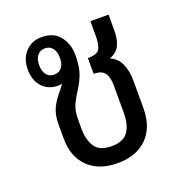

<svg xmlns="http://www.w3.org/2000/svg" viewBox="-108 -653 714 756"><g transform="rotate(-20 249.0 -274.5)"><path d="M260 10Q182 10 137 -33.5Q92 -77 92 -156V-214Q92 -252 104 -278Q116 -304 132 -323Q148 -342 160 -359Q152 -357 143 -357Q102 -357 77 -384.5Q52 -412 52 -458Q52 -502 78 -530.5Q104 -559 146 -559Q197 -559 222.5 -526Q248 -493 248 -448Q248 -398 236.5 -368Q225 -338 210 -315.5Q195 -293 183 -268Q171 -243 171 -204V-164Q171 -122 189.5 -91.5Q208 -61 260 -61Q310 -61 329.5 -90Q349 -119 349 -165V-283Q349 -317 336.5 -335Q324 -353 290 -353V-419Q332 -419 340.5 -438.5Q349 -458 349 -490V-552H425V-483Q425 -449 413.5 -424.5Q402 -400 373 -389V-387Q402 -374 415 -344Q428 -314 428 -273V-158Q428 -79 383 -34.5Q338 10 260 10ZM144 -403Q164 -403 175.5 -417.5Q187 -432 187 -458Q187 -483 175.5 -498Q164 -513 144 -513Q123 -513 111.5 -498Q100 -483 100 -458Q100 -433 111.5 -418Q123 -403 144 -403Z"/></g></svg>

Font: Noto Sans Thai Looped Condensed
Style: Regular
Weight: 400
Width: 3
Designer: Sasikarn Vongin, Ben Mitchell
Foundry: The Fontpad Ltd
Version: Version 1.001; ttfautohint (v1.8.4.7-5d5b)